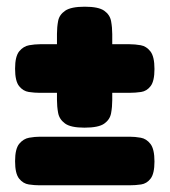

<svg xmlns="http://www.w3.org/2000/svg" viewBox="-20 -545 506 573"><path d="M98 -268Q83 -268 66 -270.5Q49 -273 37 -288Q25 -303 25 -340Q25 -377 37.5 -392Q50 -407 67 -410Q84 -413 99 -413H367Q383 -413 400 -410Q417 -407 429 -391.5Q441 -376 441 -339Q441 -303 429.5 -288Q418 -273 401 -270.5Q384 -268 366 -268ZM232 -164Q191 -164 174 -176.5Q157 -189 153.5 -208Q150 -227 150 -247V-444Q150 -464 153.5 -482.5Q157 -501 174.5 -513Q192 -525 233 -525Q274 -525 291 -513Q308 -501 311.5 -482Q315 -463 315 -443V-246Q315 -226 311.5 -207Q308 -188 291 -176Q274 -164 232 -164ZM98 8Q83 8 66 5.5Q49 3 37 -12Q25 -27 25 -64Q25 -101 37.5 -116Q50 -131 67 -134Q84 -137 99 -137H367Q383 -137 400 -134Q417 -131 429 -115.5Q441 -100 441 -63Q441 -27 429.5 -12Q418 3 401 5.5Q384 8 366 8Z"/></svg>

Font: Fredoka Light
Style: Bold
Weight: 700
Version: Version 2.001